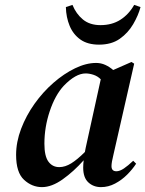

<svg xmlns="http://www.w3.org/2000/svg" viewBox="-20 -753 596 787"><path d="M152 14Q111 14 78.5 -16Q46 -46 46 -118Q46 -171 66.5 -225Q87 -279 121.5 -327.5Q156 -376 199 -413.5Q242 -451 287.5 -473Q333 -495 374 -495Q394 -495 411.5 -487Q429 -479 444 -466L519 -499L530 -492L445 -119Q437 -87 437 -72Q437 -51 457 -51Q471 -51 488 -62.5Q505 -74 526 -94L538 -82Q523 -59 501 -37Q479 -15 451.5 -0.5Q424 14 394 14Q363 14 342 -5.5Q321 -25 321 -66Q321 -80 323 -96Q282 -50 237 -18Q192 14 152 14ZM162 -164Q162 -113 178.5 -90.5Q195 -68 223 -68Q247 -68 272 -83.5Q297 -99 328 -130Q329 -136 331 -146L393 -428Q380 -441 363 -446.5Q346 -452 331 -452Q290 -452 241 -401Q206 -363 184 -297.5Q162 -232 162 -164ZM386 -570Q339 -570 309.5 -591Q280 -612 265.5 -647Q251 -682 250 -724L277 -733Q292 -696 320 -673Q348 -650 392 -650Q439 -650 473.5 -672Q508 -694 530 -733L556 -724Q547 -690 526 -654Q505 -618 471 -594Q437 -570 386 -570Z"/></svg>

Font: DeepMind Serif Text
Style: Italic
Weight: 400
Italic angle: -12°
Designer: Frank Grießhammer / Modifications: Colophon Foundry
Foundry: Colophon Foundry
Version: Version 5.003; ttfautohint (v1.8.2)